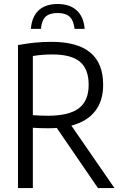

<svg xmlns="http://www.w3.org/2000/svg" viewBox="-20 -962 621 982"><path d="M481 0 270.5 -307.5Q249.5 -306 226.5 -306Q185.5 -306 148 -308.5V0H72V-731.5Q116.5 -739.5 157 -743.8Q197.5 -748 243 -748Q376 -748 441.8 -693.2Q507.5 -638.5 507.5 -529.5Q508 -446.5 466.5 -393.5Q425 -340.5 345 -319.5L565.5 0ZM433.5 -528.5Q433.5 -608 389.2 -645.8Q345 -683.5 248 -683.5Q194.5 -683.5 148 -675.5V-373Q192 -370 224.5 -370Q333 -370 383.2 -408.2Q433.5 -446.5 433.5 -528.5ZM274.5 -941.5Q336.5 -941.5 372.2 -909Q408 -876.5 413 -814.5H361.5Q356.5 -857.5 336 -876.5Q315.5 -895.5 274.5 -895.5Q233.5 -895.5 213.2 -876.5Q193 -857.5 189.5 -814.5H138Q143 -877 177.8 -909.2Q212.5 -941.5 274.5 -941.5Z"/></svg>

Font: Encode Sans Condensed
Style: Regular
Weight: 400
Width: 3
Designer: Multiple Designers
Foundry: Impallari Type
Version: Version 2.000